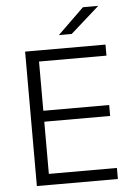

<svg xmlns="http://www.w3.org/2000/svg" viewBox="-57 -867 631 909"><g transform="rotate(-5 259.0 -412.0)"><path d="M81 0V-639H142.5V0ZM100 0V-52.5H466V0ZM116 -300.5V-352.5H455.5V-300.5ZM99 -586.5V-639H463V-586.5ZM372 -824.5H443.5V-823.5L308 -703H248V-704Z"/></g></svg>

Font: Anek Telugu Light
Style: Regular
Weight: 300
Version: Version 1.003